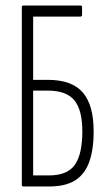

<svg xmlns="http://www.w3.org/2000/svg" viewBox="-20 -675 393 695"><path d="M64 0Q59 0 59 -7V-649Q59 -655 64 -655H272Q277 -655 277 -649V-621Q277 -615 271 -615H100V-386H153Q240 -386 279.5 -340.5Q319 -295 319 -200Q319 -132 302.5 -87.5Q286 -43 251 -21.5Q216 0 158 0ZM100 -40H157Q224 -40 251 -78.5Q278 -117 278 -200Q278 -276 249.5 -311.5Q221 -347 153 -347H100Z"/></svg>

Font: Sofia Sans Extra Condensed Light
Style: Regular
Weight: 300
Designer: Botio Nikoltchev, Ani Petrova
Foundry: lettersoup
Version: Version 4.101